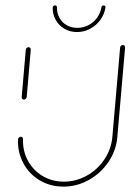

<svg xmlns="http://www.w3.org/2000/svg" viewBox="-20 -694 485 714"><path d="M68.9 -323.7Q64.8 -323.7 62.6 -326.5Q60.4 -329.3 60.7 -333L75.9 -509.3Q76.3 -513 79.3 -515.7Q82.2 -518.5 85.9 -518.5Q89.6 -518.5 92.2 -515.7Q94.8 -513 94.4 -509.3L79.3 -333Q78.5 -328.9 75.6 -326.3Q72.6 -323.7 68.9 -323.7ZM436.7 -526.7Q440.4 -526.7 443 -524.1Q445.6 -521.5 445.2 -517.4L416.3 -184.4Q411.9 -134.1 383.3 -91.9Q354.8 -49.6 310.4 -24.8Q265.9 0 215.9 0Q167 0 127.8 -23.3Q88.5 -46.7 66.9 -87Q45.2 -127.4 47 -175.6Q47.4 -179.3 50.4 -182.4Q53.3 -185.6 57.4 -185.6Q61.1 -185.6 63.5 -183Q65.9 -180.4 65.6 -176.7Q64.1 -133.3 83.5 -97Q103 -60.7 138.3 -39.6Q173.7 -18.5 217.4 -18.5Q262.6 -18.5 302.6 -40.7Q342.6 -63 368.1 -101.1Q393.7 -139.3 397.8 -184.4L426.7 -517.4Q427 -521.1 429.8 -523.9Q432.6 -526.7 436.7 -526.7ZM175.9 -665.9Q175.9 -669.3 178.5 -671.7Q181.1 -674.1 184.4 -674.1Q187.4 -674.1 189.6 -672Q191.9 -670 191.9 -667Q191.5 -645.2 200.9 -627.8Q210.4 -610.4 228 -600.4Q245.6 -590.4 267.8 -590.4Q289.6 -590.4 308.9 -600.4Q328.1 -610.4 340.9 -627.8Q353.7 -645.2 357 -667Q357.8 -670 360 -672Q362.2 -674.1 365.2 -674.1Q368.5 -674.1 370.6 -671.7Q372.6 -669.3 372.2 -665.9Q368.1 -640.7 353 -619.8Q337.8 -598.9 315 -586.9Q292.2 -574.8 266.7 -574.8Q240.7 -574.8 219.8 -586.9Q198.9 -598.9 187.2 -619.8Q175.6 -640.7 175.9 -665.9Z"/></svg>

Font: 26F Galaxy Sans Hairline
Style: Italic
Weight: 50
Italic angle: -5°
Designer: C₂₉H₂₅N₃O₅
Version: Version 1.200